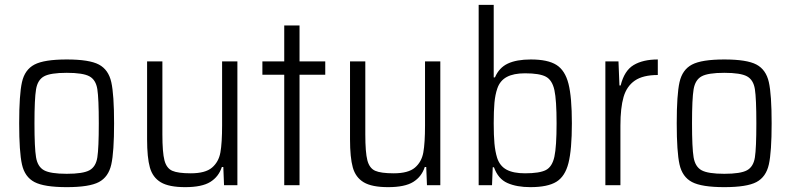

<svg xmlns="http://www.w3.org/2000/svg" viewBox="-20 -763 3258 791"><path d="M59 -255Q59 -373 70.5 -424.5Q82 -476 122 -497Q162 -518 255 -518Q348 -518 387.5 -497Q427 -476 438.5 -424.5Q450 -373 450 -255Q450 -137 438.5 -85.5Q427 -34 387.5 -13Q348 8 255 8Q162 8 122 -13Q82 -34 70.5 -85.5Q59 -137 59 -255ZM387 -255Q387 -357 381 -395.5Q375 -434 348.5 -448.5Q322 -463 255 -463Q188 -463 161.5 -448.5Q135 -434 128.5 -395Q122 -356 122 -255Q122 -154 128.5 -115Q135 -76 161.5 -61.5Q188 -47 255 -47Q322 -47 348.5 -61.5Q375 -76 381 -114.5Q387 -153 387 -255Z M586 -189V-510H649V-209Q649 -135 657.5 -102.5Q666 -70 689.5 -59.5Q713 -49 766 -49Q826 -49 853.5 -72.5Q881 -96 888 -135Q895 -174 895 -246V-510H958V0H903L900 -75H894Q881 -35 846.5 -13.5Q812 8 743 8Q676 8 642.5 -12Q609 -32 597.5 -73Q586 -114 586 -189Z M1151 0V-455H1061V-510H1151V-658H1214V-510H1320V-455H1214V0Z M1422 -189V-510H1485V-209Q1485 -135 1493.5 -102.5Q1502 -70 1525.5 -59.5Q1549 -49 1602 -49Q1662 -49 1689.5 -72.5Q1717 -96 1724 -135Q1731 -174 1731 -246V-510H1794V0H1739L1736 -75H1730Q1717 -35 1682.5 -13.5Q1648 8 1579 8Q1512 8 1478.5 -12Q1445 -32 1433.5 -73Q1422 -114 1422 -189Z M2015 -74H2010L2007 0H1952V-743H2014V-444H2019Q2036 -484 2072 -501Q2108 -518 2167 -518Q2237 -518 2272.5 -495.5Q2308 -473 2322 -418Q2336 -363 2336 -255Q2336 -147 2322 -91.5Q2308 -36 2272 -14Q2236 8 2165 8Q2109 8 2070.5 -9Q2032 -26 2015 -74ZM2273 -255Q2273 -351 2264 -392Q2255 -433 2229 -447Q2203 -461 2143 -461Q2096 -461 2068 -446Q2040 -431 2029 -399Q2020 -373 2017 -339.5Q2014 -306 2014 -255Q2014 -205 2017 -172Q2020 -139 2028 -113Q2039 -79 2067 -64Q2095 -49 2143 -49Q2203 -49 2229 -62.5Q2255 -76 2264 -117.5Q2273 -159 2273 -255Z M2474 -510H2528L2532 -411H2537Q2552 -472 2590.5 -495Q2629 -518 2690 -518V-454Q2629 -454 2595.5 -431Q2562 -408 2549 -363.5Q2536 -319 2536 -245V0H2474Z M2768 -255Q2768 -373 2779.5 -424.5Q2791 -476 2831 -497Q2871 -518 2964 -518Q3057 -518 3096.5 -497Q3136 -476 3147.5 -424.5Q3159 -373 3159 -255Q3159 -137 3147.5 -85.5Q3136 -34 3096.5 -13Q3057 8 2964 8Q2871 8 2831 -13Q2791 -34 2779.5 -85.5Q2768 -137 2768 -255ZM3096 -255Q3096 -357 3090 -395.5Q3084 -434 3057.5 -448.5Q3031 -463 2964 -463Q2897 -463 2870.5 -448.5Q2844 -434 2837.5 -395Q2831 -356 2831 -255Q2831 -154 2837.5 -115Q2844 -76 2870.5 -61.5Q2897 -47 2964 -47Q3031 -47 3057.5 -61.5Q3084 -76 3090 -114.5Q3096 -153 3096 -255Z"/></svg>

Font: Saira Semi Condensed Light
Style: Regular
Weight: 300
Width: 4
Designer: Hector Gatti with collaboration of the Omnibus-Type team
Foundry: Omnibus-Type
Version: Version 1.001; ttfautohint (v1.8)